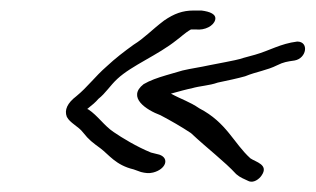

<svg xmlns="http://www.w3.org/2000/svg" viewBox="-20 -442 600 365"><path d="M107 -220C113 -208 129 -202 138 -190C149 -176 156 -171 171 -160C187 -148 200 -128 234 -120L248 -115C256 -113 263 -112 271 -114C295 -120 303 -141 283 -148L267 -152C240 -163 212 -180 196 -191C178 -203 166 -222 148 -234C147 -234 147 -234 146 -235C155 -242 162 -248 167 -254C181 -265 189 -279 203 -292C231 -318 280 -337 316 -366C322 -370 332 -380 343 -386H352C370 -384 386 -393 389 -404C392 -415 379 -420 363 -422H348C327 -422 311 -416 292 -403C267 -384 255 -370 234 -357C216 -344 199 -331 183 -316C160 -296 147 -277 125 -259C108 -246 102 -233 107 -220ZM253 -282C221 -257 258 -233 285 -223C304 -213 325 -201 343 -189C375 -159 407 -135 429 -111C437 -104 444 -102 452 -98C462 -93 473 -102 477 -108C492 -129 466 -134 456 -141C424 -170 411 -209 359 -236C340 -249 325 -253 305 -264C319 -268 338 -273 344 -274C361 -279 377 -279 394 -285C413 -289 432 -293 446 -297C468 -306 487 -308 507 -318C519 -324 526 -325 540 -327C563 -331 568 -363 545 -363C513 -359 493 -346 465 -338L443 -332C435 -329 419 -326 409 -324L378 -318C360 -314 344 -312 327 -308L296 -299C279 -294 265 -289 253 -282Z"/></svg>

Font: Stray Cat
Style: SuExtObl
Weight: 400
Version: Version 1.0